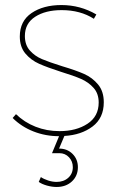

<svg xmlns="http://www.w3.org/2000/svg" viewBox="-20 -537 467 757"><path d="M233.9 -1 212.9 48.8Q245.1 48.8 266.1 69.8Q287.1 90.8 287.1 122.1Q287.1 156.2 263.7 178.2Q240.2 200.2 203.1 200.2Q185.1 200.2 165 194.6Q145 189 132.8 180.2L141.1 161.1Q152.3 168.9 169.7 174.6Q187 180.2 203.1 180.2Q231 180.2 249 164.1Q267.1 147.9 267.1 122.1Q267.1 99.1 252 83Q236.8 66.9 213.9 66.9H185.1L212.9 0Q159.7 0 112.3 -18.6Q64.9 -37.1 29.8 -71.8L43 -86.9Q76.2 -54.7 120.1 -37.4Q164.1 -20 214.8 -20Q280.8 -20 325 -49.1Q369.1 -78.1 369.1 -132.8Q369.1 -168 349.1 -190.4Q329.1 -212.9 299.6 -225.8Q270 -238.8 220.2 -253.9Q167 -271 134.5 -285.4Q102.1 -299.8 80.1 -325.9Q58.1 -352.1 58.1 -393.1Q58.1 -454.1 104.5 -485.6Q150.9 -517.1 222.2 -517.1Q296.4 -517.1 359.9 -480L350.1 -462.9Q296.9 -497.1 223.1 -497.1Q159.2 -497.1 118.7 -470.9Q78.1 -444.8 78.1 -395Q78.1 -359.9 97.7 -337.9Q117.2 -315.9 145.5 -304Q173.8 -292 225.1 -275.9Q279.3 -259.8 311.8 -245.4Q344.2 -231 366.7 -203.9Q389.2 -176.8 389.2 -133.8Q389.2 -71.8 345 -38.3Q300.8 -4.9 233.9 -1Z"/></svg>

Font: Montserrat
Style: Thin
Weight: 250
Designer: Julieta Ulanovsky
Foundry: Julieta Ulanovsky
Version: Version 1.000;PS 002.000;hotconv 1.0.70;makeotf.lib2.5.58329